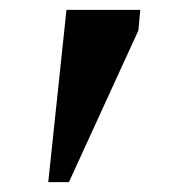

<svg xmlns="http://www.w3.org/2000/svg" viewBox="-20 -170 390 390"><path d="M78 200 115 -150H265L261 -108L120 200Z"/></svg>

Font: Quantico
Style: Italic
Weight: 400
Italic angle: -12°
Designer: Matt Desmond
Foundry: MADtype
Version: Version 2.002